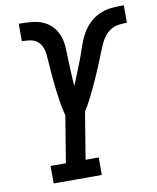

<svg xmlns="http://www.w3.org/2000/svg" viewBox="-83 -800 708 864"><g transform="rotate(-10 271.0 -367.5)"><path d="M92 0V-80H162L197 -294Q192 -311 188.5 -328.5Q185 -346 182.5 -363.5Q180 -381 177.5 -399Q175 -417 173 -435Q171 -453 169.5 -471Q168 -489 166.5 -507Q165 -525 164 -543Q163 -561 161 -579Q159 -597 152 -613Q145 -629 131 -639.5Q117 -650 99 -652.5Q81 -655 62 -655V-735Q91 -735 120 -732.5Q149 -730 174 -719Q199 -708 216.5 -687.5Q234 -667 242.5 -641Q251 -615 251.5 -586Q252 -557 253.5 -529Q255 -501 256 -472.5Q257 -444 260 -416Q271 -443 282 -470.5Q293 -498 303.5 -525Q314 -552 323 -580Q332 -608 345.5 -634.5Q359 -661 380.5 -683Q402 -705 429.5 -717.5Q457 -730 485.5 -732.5Q514 -735 542 -735V-655Q523 -655 504 -652.5Q485 -650 468 -639.5Q451 -629 439 -613Q427 -597 419 -579Q411 -561 404 -543Q397 -525 389.5 -507Q382 -489 374.5 -471Q367 -453 359 -435Q351 -417 342.5 -399Q334 -381 325.5 -363.5Q317 -346 307.5 -328.5Q298 -311 287 -294L252 -80H312V0Z"/></g></svg>

Font: Iosevka Curly Slab Medium
Style: Italic
Weight: 500
Italic angle: -9°
Monospace: yes
Designer: Belleve Invis
Foundry: Belleve Invis
Version: Version 22.1.2; ttfautohint (v1.8.4)